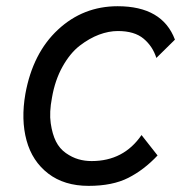

<svg xmlns="http://www.w3.org/2000/svg" viewBox="-20 -586 611 620"><path d="M359.9 -565.9Q504.4 -565.9 544.9 -458L484.9 -398.9Q473.1 -436.5 443.6 -461.2Q414.1 -485.8 360.8 -485.8Q331.1 -485.8 299.8 -474.1Q268.6 -462.4 237.5 -438.5Q206.5 -414.6 182.1 -371.1Q157.7 -327.6 147.9 -271Q138.7 -223.1 143.8 -188Q148.9 -152.8 160.6 -129.4Q172.4 -106 192.6 -91.8Q212.9 -77.6 233.2 -71.8Q253.4 -65.9 275.9 -65.9Q379.4 -65.9 437 -149.9L488.8 -84Q445.3 -37.6 394.3 -11.7Q343.3 14.2 266.1 14.2Q187.5 14.2 135.7 -25.6Q84 -65.4 65.7 -132.6Q47.4 -199.7 62 -283.2Q85.9 -414.6 167.2 -490.2Q248.5 -565.9 359.9 -565.9Z"/></svg>

Font: Stilu
Style: Italic
Weight: 400
Italic angle: -10°
Designer: Genilson Lima Santos
Foundry: Genilson Lima Santos
Version: Version 1.200;PS 001.200;hotconv 1.0.88;makeotf.lib2.5.64775